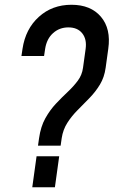

<svg xmlns="http://www.w3.org/2000/svg" viewBox="-20 -786 477 806"><path d="M139.5 -174.5 144 -206Q151 -255 170.5 -289.8Q190 -324.5 215 -351Q240 -377.5 264.5 -400.5Q289 -423.5 306.8 -447.5Q324.5 -471.5 328.5 -501.5L339.5 -581Q345 -621.5 325.2 -646.2Q305.5 -671 267 -671Q229.5 -671 202.8 -647Q176 -623 169.5 -581L165 -551H70L74.5 -581Q87 -664.5 143 -715.2Q199 -766 280 -766Q361 -766 403.8 -715.5Q446.5 -665 434.5 -581L423.5 -501.5Q418 -461.5 399.5 -431Q381 -400.5 356 -374.8Q331 -349 306 -324Q281 -299 262.8 -270.5Q244.5 -242 239 -206L234.5 -174.5ZM115.5 0 133.5 -130H228.5L210.5 0Z"/></svg>

Font: Mohave Light Medium
Style: Italic
Weight: 500
Italic angle: -8°
Version: Version 2.003